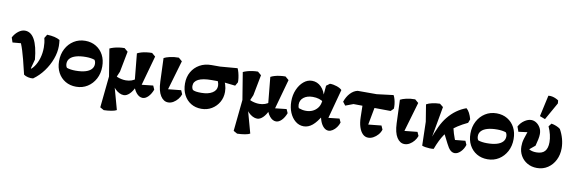

<svg xmlns="http://www.w3.org/2000/svg" viewBox="-74 -1354 6387 2136"><g transform="rotate(10 3119.5 -286.0)"><path d="M303 12Q277 16 246 9Q215 2 197 -12L156 -179Q143 -229 129.5 -272.5Q116 -316 102 -350L8 -342L-10 -396Q13 -440 49.5 -468Q86 -496 123 -496Q191 -496 232 -422Q273 -348 287 -198L248 -53L227 -66Q267 -85 297 -127Q327 -169 344 -226Q361 -283 361 -347Q361 -375 358 -400Q355 -425 348 -453L373 -494Q468 -491 518 -460Q520 -442 521.5 -425Q523 -408 523 -392Q523 -320 495.5 -245Q468 -170 418.5 -102.5Q369 -35 303 12ZM226 -29 207 -64 236 -107 295 -75Z M789 20Q720 20 667 -11.5Q614 -43 584 -99Q554 -155 554 -229Q554 -307 586.5 -368.5Q619 -430 675.5 -465.5Q732 -501 804 -501Q873 -501 926 -469Q979 -437 1008.5 -381Q1038 -325 1038 -251Q1038 -173 1005.5 -112Q973 -51 917 -15.5Q861 20 789 20ZM752 -155Q818 -155 862.5 -168Q907 -181 930 -206Q953 -231 953 -265Q953 -294 939 -311Q919 -318 894 -321.5Q869 -325 841 -325Q776 -325 731 -312Q686 -299 663 -274.5Q640 -250 640 -216Q640 -186 654 -169Q674 -162 699 -158.5Q724 -155 752 -155Z M1138 223 1095 199 1135 -195 1154 -16 1081 -463Q1099 -472 1126 -480Q1153 -488 1184.5 -492.5Q1216 -497 1247 -497L1287 -463L1242 -230L1207 -148V-75L1282 197Q1265 208 1224 215Q1183 222 1138 223ZM1328 20Q1303 20 1277 7Q1251 -6 1228.5 -29Q1206 -52 1191 -81L1196 -183Q1209 -172 1229 -164Q1249 -156 1273.5 -151Q1298 -146 1322 -146Q1356 -146 1386.5 -156.5Q1417 -167 1433 -184L1447 -96Q1425 -43 1392.5 -11.5Q1360 20 1328 20ZM1540 14Q1500 14 1467 -26.5Q1434 -67 1422 -131V-154L1392 -463Q1410 -473 1437 -481Q1464 -489 1495.5 -493Q1527 -497 1558 -497L1598 -463L1498 -103L1467 -124L1633 -142L1652 -99Q1633 -48 1602.5 -17Q1572 14 1540 14Z M1828 14Q1776 14 1741.5 -40Q1707 -94 1703 -198L1693 -463Q1716 -476 1760.5 -486.5Q1805 -497 1860 -497L1900 -463L1793 -97L1752 -125L1948 -145L1967 -102Q1957 -72 1935.5 -45.5Q1914 -19 1886 -2.5Q1858 14 1828 14Z M2204 20Q2137 20 2086 -11Q2035 -42 2006 -98Q1977 -154 1977 -226Q1977 -301 2009.5 -357.5Q2042 -414 2099 -446.5Q2156 -479 2231 -479H2329L2524 -495Q2533 -477 2540.5 -448.5Q2548 -420 2552 -391Q2556 -362 2555 -341L2531 -299L2388 -315H2264Q2163 -315 2113 -289.5Q2063 -264 2063 -215Q2063 -202 2066.5 -190.5Q2070 -179 2077 -170Q2092 -162 2114 -158.5Q2136 -155 2172 -155Q2251 -155 2297.5 -184Q2344 -213 2344 -262Q2344 -287 2334 -310Q2324 -333 2306 -348L2382 -364Q2407 -330 2419.5 -291.5Q2432 -253 2432 -210Q2432 -146 2402 -94Q2372 -42 2320.5 -11Q2269 20 2204 20Z M2645 223 2602 199 2642 -195 2661 -16 2588 -463Q2606 -472 2633 -480Q2660 -488 2691.5 -492.5Q2723 -497 2754 -497L2794 -463L2749 -230L2714 -148V-75L2789 197Q2772 208 2731 215Q2690 222 2645 223ZM2835 20Q2810 20 2784 7Q2758 -6 2735.5 -29Q2713 -52 2698 -81L2703 -183Q2716 -172 2736 -164Q2756 -156 2780.5 -151Q2805 -146 2829 -146Q2863 -146 2893.5 -156.5Q2924 -167 2940 -184L2954 -96Q2932 -43 2899.5 -11.5Q2867 20 2835 20ZM3047 14Q3007 14 2974 -26.5Q2941 -67 2929 -131V-154L2899 -463Q2917 -473 2944 -481Q2971 -489 3002.5 -493Q3034 -497 3065 -497L3105 -463L3005 -103L2974 -124L3140 -142L3159 -99Q3140 -48 3109.5 -17Q3079 14 3047 14Z M3359 14Q3307 14 3265.5 -19.5Q3224 -53 3200 -109.5Q3176 -166 3176 -237Q3176 -309 3202 -369Q3228 -429 3271 -465Q3314 -501 3365 -501Q3425 -501 3469 -457Q3513 -413 3527 -339L3531 -288Q3505 -307 3474 -316.5Q3443 -326 3404 -326Q3341 -326 3302 -296Q3263 -266 3263 -216Q3263 -203 3265.5 -192.5Q3268 -182 3273 -175Q3293 -168 3312.5 -164Q3332 -160 3354 -160Q3396 -160 3429 -175.5Q3462 -191 3484 -219Q3506 -247 3512 -284L3518 -319L3516 -345L3527 -474L3566 -503Q3605 -503 3644.5 -489.5Q3684 -476 3703 -456L3605 -91L3594 -124L3738 -140L3757 -99Q3748 -69 3729 -43Q3710 -17 3686 -1.5Q3662 14 3640 14Q3610 14 3585 -10.5Q3560 -35 3544.5 -77Q3529 -119 3526 -174L3560 -113H3493L3548 -141Q3503 -62 3457 -24Q3411 14 3359 14Z M4088 14Q4052 14 4025.5 -12Q3999 -38 3983.5 -85.5Q3968 -133 3967 -196L3963 -385L4112 -386L4058 -98L4015 -125L4211 -145L4230 -102Q4220 -69 4197 -43Q4174 -17 4145.5 -1.5Q4117 14 4088 14ZM3775 -293 3745 -332Q3765 -391 3801.5 -430Q3838 -469 3883 -479H4098L4285 -502Q4295 -485 4302.5 -458Q4310 -431 4313 -402.5Q4316 -374 4314 -353L4283 -322L3863 -326Z M4498 14Q4446 14 4411.5 -40Q4377 -94 4373 -198L4363 -463Q4386 -476 4430.5 -486.5Q4475 -497 4530 -497L4570 -463L4463 -97L4422 -125L4618 -145L4637 -102Q4627 -72 4605.5 -45.5Q4584 -19 4556 -2.5Q4528 14 4498 14Z M4828 10Q4808 13 4782.5 12Q4757 11 4733.5 7Q4710 3 4696 -3L4689 -272L4658 -463Q4683 -478 4724 -487Q4765 -496 4810 -497L4849 -466L4776 -56L4770 -74Q4804 -171 4836 -238Q4868 -305 4905 -350Q4949 -405 5000 -441.5Q5051 -478 5109 -499Q5129 -483 5144.5 -453.5Q5160 -424 5171 -384L5155 -342Q5032 -284 4957 -213Q4932 -190 4910.5 -158.5Q4889 -127 4868.5 -85.5Q4848 -44 4828 10ZM5065 16Q5038 16 5015.5 -4.5Q4993 -25 4969 -74L4893 -224L4997 -298Q5004 -249 5020 -197.5Q5036 -146 5060 -91L5006 -125L5160 -140L5179 -97Q5165 -50 5132 -17Q5099 16 5065 16Z M5436 20Q5367 20 5314 -11.5Q5261 -43 5231 -99Q5201 -155 5201 -229Q5201 -307 5233.5 -368.5Q5266 -430 5322.5 -465.5Q5379 -501 5451 -501Q5520 -501 5573 -469Q5626 -437 5655.5 -381Q5685 -325 5685 -251Q5685 -173 5652.5 -112Q5620 -51 5564 -15.5Q5508 20 5436 20ZM5399 -155Q5465 -155 5509.5 -168Q5554 -181 5577 -206Q5600 -231 5600 -265Q5600 -294 5586 -311Q5566 -318 5541 -321.5Q5516 -325 5488 -325Q5423 -325 5378 -312Q5333 -299 5310 -274.5Q5287 -250 5287 -216Q5287 -186 5301 -169Q5321 -162 5346 -158.5Q5371 -155 5399 -155Z M5996 20Q5933 20 5885 -8Q5837 -36 5810.5 -83Q5784 -130 5784 -187Q5784 -207 5786.5 -227.5Q5789 -248 5797 -275Q5805 -302 5819 -342Q5833 -382 5855 -441L5856 -358L5723 -341L5703 -397Q5726 -441 5766 -468Q5806 -495 5843 -495Q5873 -495 5900 -477.5Q5927 -460 5945 -429Q5963 -398 5963 -357Q5963 -331 5956 -297Q5949 -263 5938 -222L5875 -170Q5890 -161 5910.5 -155.5Q5931 -150 5958 -150Q6024 -150 6054 -184Q6084 -218 6084 -286Q6084 -326 6073.5 -370.5Q6063 -415 6043 -459L6070 -494Q6097 -490 6125.5 -478.5Q6154 -467 6172 -452Q6200 -402 6214.5 -348.5Q6229 -295 6229 -243Q6229 -170 6199.5 -110.5Q6170 -51 6117 -15.5Q6064 20 5996 20ZM5990 -531 5929 -554 5982 -794Q6003 -797 6025 -792.5Q6047 -788 6066.5 -779Q6086 -770 6098 -761L6101 -728Z"/></g></svg>

Font: Eczar
Style: Bold
Weight: 700
Designer: Vaibhav Singh
Foundry: Rosetta Type Foundry
Version: Version 2.000